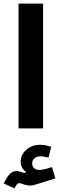

<svg xmlns="http://www.w3.org/2000/svg" viewBox="-33 -705 325 1054"><path d="M233.4 160.2 248 100.6 226.6 95.2C211.4 90.8 200.2 89.8 187 89.8C157.2 89.8 131.8 99.1 111.3 117.2C90.8 135.3 80.6 156.7 80.6 181.2C80.6 204.6 90.3 226.6 110.4 238.3L108.9 242.2C105 242.7 101.6 243.2 98.6 243.2C84.5 243.2 76.7 233.9 58.6 233.9C28.8 233.9 12.2 253.4 -12.7 302.2L46.9 329.1C55.2 310.1 64 300.3 72.3 300.3C76.7 300.3 83.5 302.2 92.8 305.7C106.9 311 119.6 313.5 131.8 313.5C141.6 313.5 151.4 312 160.6 308.6L271 274.4L252.4 212.4L225.6 220.2C207.5 224.6 193.8 228 183.6 228C157.7 228 143.6 213.4 143.6 191.9C143.6 168.9 161.6 152.8 190.9 152.8C195.3 152.8 202.1 153.8 210.9 155.3ZM203.6 -685.1H68.8V0H203.6Z"/></svg>

Font: Estedad Bold
Style: Regular
Weight: 700
Designer: Amin Abedi
Version: Version 7.3